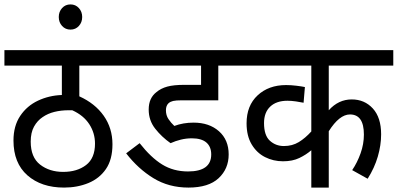

<svg xmlns="http://www.w3.org/2000/svg" viewBox="-20 -849 1800 869"><path d="M544 -552H339V-413Q410 -381 449.5 -325Q489 -269 489 -196Q489 -127 459.5 -84Q430 -41 380 -20.5Q330 0 270 0Q167 0 104 -55.5Q41 -111 41 -213Q41 -279 71.5 -324.5Q102 -370 152 -393.5Q202 -417 260 -419V-552H0V-622H544ZM266 -71Q329 -71 369.5 -102Q410 -133 410 -199Q410 -247 384 -287Q358 -327 307 -350H291Q256 -350 226 -342.5Q196 -335 173 -319Q149 -303 134 -276Q119 -249 119 -208Q119 -137 161.5 -104Q204 -71 266 -71Z M246 -772Q246 -796 261 -812.5Q276 -829 299 -829Q322 -829 337 -812.5Q352 -796 352 -772Q352 -748 337 -731.5Q322 -715 299 -715Q276 -715 261 -731.5Q246 -748 246 -772Z M848 -223Q823 -223 798.5 -217Q774 -211 752 -201Q712 -229 682.5 -266.5Q653 -304 653 -353Q653 -380 662 -399.5Q671 -419 688 -432Q708 -449 737 -457Q766 -465 815 -465H890V-552H530V-622H1068V-552H968V-395H803Q776 -395 763.5 -392Q751 -389 743 -382Q731 -371 731 -350Q731 -327 742.5 -310Q754 -293 769 -279Q809 -294 856 -294Q927 -294 971 -255Q1015 -216 1015 -150Q1015 -85 969.5 -42.5Q924 0 833 0Q744 0 674.5 -42.5Q605 -85 551 -155L612 -201Q663 -136 714 -104.5Q765 -73 831 -73Q936 -73 936 -150Q936 -185 914 -204Q892 -223 848 -223Z M1760 -552H1468V-350Q1512 -399 1572 -399Q1630 -399 1667.5 -358Q1705 -317 1705 -241Q1705 -192 1690 -140.5Q1675 -89 1644 -40L1574 -79Q1597 -113 1612 -155Q1627 -197 1627 -240Q1627 -331 1564 -331Q1516 -331 1468 -255V0H1389V-169Q1366 -149 1335 -134Q1304 -119 1261 -119Q1217 -119 1179.5 -138Q1142 -157 1119 -195.5Q1096 -234 1096 -291Q1096 -371 1146 -417.5Q1196 -464 1275 -464Q1297 -464 1321.5 -461Q1346 -458 1360 -455L1354 -384Q1340 -387 1319.5 -390Q1299 -393 1281 -393Q1231 -393 1203 -366.5Q1175 -340 1175 -292Q1175 -236 1201.5 -212Q1228 -188 1265 -188Q1303 -188 1332.5 -206Q1362 -224 1389 -254V-552H1054V-622H1760Z"/></svg>

Font: Noto Sans SemiCondensed
Style: Regular
Weight: 400
Width: 4
Designer: Monotype Design Team
Foundry: Monotype Imaging Inc.
Version: Version 2.013; ttfautohint (v1.8.4.7-5d5b)